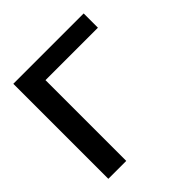

<svg xmlns="http://www.w3.org/2000/svg" viewBox="-146 -632 743 743"><g transform="rotate(-45 225.5 -260.0)"><path d="M33 0V-520H418V-442H131V0Z"/></g></svg>

Font: Non Bureau
Style: Regular
Weight: 400
Designer: Jona Saucedo
Foundry: Non Foundry
Version: Version 1.000; ttfautohint (v1.8.4)